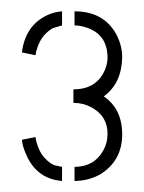

<svg xmlns="http://www.w3.org/2000/svg" viewBox="-20 -704 260 346"><path d="M114.3 -377.9V-403.3Q149.4 -403.3 166 -432.6Q173.8 -446.3 173.8 -462.9Q173.8 -495.1 144.5 -510.7Q129.9 -518.6 112.3 -518.6V-543Q155.3 -543 169.9 -580.1Q173.8 -590.8 173.8 -599.6Q173.8 -643.6 132.8 -655.3Q123 -658.2 114.3 -658.2V-683.6Q168.9 -683.6 191.4 -638.7Q200.2 -620.1 200.2 -600.6Q199.2 -553.7 167 -530.3Q200.2 -507.8 200.2 -461.9Q200.2 -414.1 160.2 -389.6Q138.7 -377.9 114.3 -377.9ZM19.5 -452.1 43.9 -457Q47.9 -433.6 59.6 -420.4Q71.3 -407.2 82 -405.3L91.8 -403.3V-377.9Q43.9 -381.8 25.4 -429.7Q20.5 -441.4 19.5 -452.1ZM19.5 -609.4Q25.4 -658.2 65.4 -676.8Q78.1 -682.6 91.8 -683.6V-658.2Q91.8 -658.2 75.2 -653.3Q49.8 -638.7 43.9 -604.5Z"/></svg>

Font: Post No Bills Jaffna Light
Style: Regular
Weight: 300
Designer: Kosala Senevirathne, Siva Puranthara, Lasantha Premarathna, Tharique Azeez
Foundry: Mooniak
Version: Version 1.220 ; ttfautohint (v1.6)